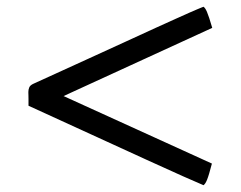

<svg xmlns="http://www.w3.org/2000/svg" viewBox="-20 -564 717 572"><path d="M79.6 -314.5Q168.5 -355 236.8 -386.2Q305.2 -417.5 356.4 -440.9Q407.7 -464.4 443.8 -481Q480 -497.6 504.6 -508.5Q529.3 -519.5 543.9 -526.1Q558.6 -532.7 567.1 -536.1Q575.7 -539.6 579.6 -541.3Q583.5 -543 586.4 -543.9Q588.9 -542 591.3 -538.6Q593.8 -535.2 596.7 -528.3Q599.6 -521.5 603.3 -510.3Q606.9 -499 612.3 -481L169.4 -277.8L611.3 -76.7Q606.4 -58.1 603 -46.6Q599.6 -35.2 596.7 -28.1Q593.8 -21 591.3 -17.6Q588.9 -14.2 586.4 -12.2Q547.4 -28.3 417.5 -87.6Q287.6 -147 64.9 -249Q64.9 -261.7 64.9 -269.3Q64.9 -276.9 64.7 -281Q64.5 -285.2 64.5 -287.1Q64.5 -289.1 64.5 -290.5Q64.5 -296.9 67.1 -303.5Q69.8 -310.1 79.6 -314.5Z"/></svg>

Font: Tienne
Style: Regular
Weight: 400
Designer: vernon adams
Foundry: vernon adams
Version: Version 1.001